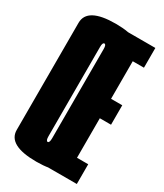

<svg xmlns="http://www.w3.org/2000/svg" viewBox="-174 -751 705 825"><g transform="rotate(30 178.0 -338.0)"><path d="M148.8 4Q8 4 8 -72.2Q8 -148.5 8 -337.8Q8 -526.8 8 -603.5Q8 -680.2 148.8 -680.2Q289.5 -680.2 289.5 -603.4Q289.5 -526.5 289.5 -337.8Q289.5 -148.5 289.5 -72.2Q289.5 4 148.8 4ZM148.8 -94Q157.8 -94 157.8 -117.5Q157.8 -141 157.8 -337.8Q157.8 -538 157.8 -560.1Q157.8 -582.2 148.8 -582.2Q139.8 -582.2 139.8 -560.1Q139.8 -538 139.8 -337.8Q139.8 -141 139.8 -117.5Q139.8 -94 148.8 -94ZM159 0V-675H347.8V-577H292.2V-390.6H347.8V-294.1H292.2V-98H347.8V0Z"/></g></svg>

Font: Anybody UltraCondensed Thin
Style: Regular
Weight: 100
Width: 1
Designer: Tyler Finck
Foundry: Etcetera Type Company
Version: Version 1.110